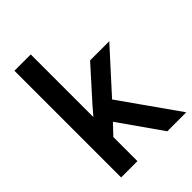

<svg xmlns="http://www.w3.org/2000/svg" viewBox="-220 -865 969 969"><g transform="rotate(-45 264.0 -381.0)"><path d="M528 0H392.5L232.5 -228L179.5 -172V0H63V-761.5H179.5V-315H180L219.5 -361L370 -528.5H507L309 -310.5Z"/></g></svg>

Font: Roberto Sans Medium
Style: Regular
Weight: 500
Designer: Google (font) & Cristiano Sobral (main changes)
Version: Version 1.000;October 12, 2021;FontCreator 14.0.0.2814 64-bi